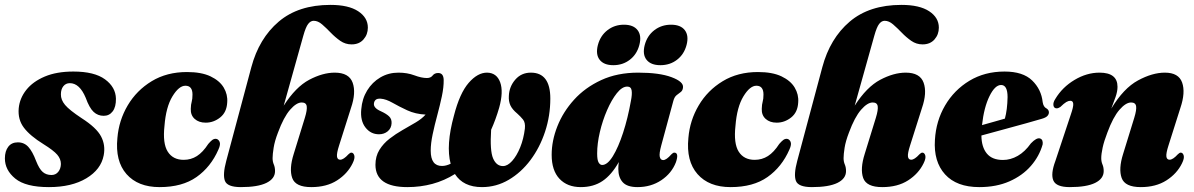

<svg xmlns="http://www.w3.org/2000/svg" viewBox="-25 -755 4882 785"><path d="M185.5 -39.5Q202.5 -39.5 213 -52.2Q223.5 -65 224 -84.5Q224 -105 209 -122.5Q194 -140 153 -165.5Q98 -199.5 72.8 -232.8Q47.5 -266 51.5 -312Q55.5 -353.5 82.5 -387.5Q109.5 -421.5 158 -442Q206.5 -462.5 275 -462.5Q361 -462.5 404.5 -430.5Q448 -398.5 449 -351.5Q449.5 -318 435.8 -299.8Q422 -281.5 399 -281.5Q375 -281.5 357.8 -297.5Q340.5 -313.5 325.5 -355Q300.5 -415 260.5 -415Q244 -415 234 -402.5Q224 -390 224 -369.5Q223.5 -347 241 -326Q258.5 -305 308.5 -272Q369.5 -233 388.2 -197.2Q407 -161.5 399 -120Q388 -62 328 -26Q268 10 175 10Q80 10 37.5 -24.8Q-5 -59.5 -5 -107.5Q-5 -137 8.8 -155Q22.5 -173 48 -173Q74 -173 91 -154.2Q108 -135.5 122.5 -97Q135.5 -64 149.8 -51.8Q164 -39.5 185.5 -39.5Z M733 -404.5Q706.5 -404.5 680 -361Q653.5 -317.5 647.5 -240.5Q639.5 -168.5 660.8 -135Q682 -101.5 726 -101.5Q756 -101.5 780.2 -117Q804.5 -132.5 826.5 -166.5Q835.5 -177 842.2 -182.2Q849 -187.5 857 -187.5Q867 -187 872.5 -176Q878 -165 868 -143.5Q837 -72.5 778.5 -31.2Q720 10 627.5 10Q539 10 492.2 -43.2Q445.5 -96.5 455 -191Q461 -263 497.2 -324.2Q533.5 -385.5 595.2 -423Q657 -460.5 739.5 -460.5Q798.5 -460.5 835.8 -442.8Q873 -425 889.8 -396.8Q906.5 -368.5 904 -336.5Q902 -296 875.2 -274.8Q848.5 -253.5 816 -253.5Q788 -253.5 771 -268.8Q754 -284 755 -310Q755.5 -328.5 758.8 -339.2Q762 -350 762 -368.5Q762 -404.5 733 -404.5Z M1111.5 -213Q1098 -178 1093.8 -151Q1089.5 -124 1089.5 -108.5Q1089.5 -94 1094.5 -82.5Q1099.5 -71 1099.5 -55.5Q1099.5 -24.5 1064.2 -7.2Q1029 10 960 10Q904 10 894.5 -15.8Q885 -41.5 900 -97L1002.5 -480Q1034 -598 1114.5 -666.5Q1195 -735 1326 -735Q1400 -735 1439.5 -709Q1479 -683 1479 -642Q1479 -614 1461.2 -593.8Q1443.5 -573.5 1412.5 -573.5Q1387 -573.5 1366.2 -588Q1345.5 -602.5 1327.2 -621.5Q1309 -640.5 1292 -655.2Q1275 -670 1257.5 -670Q1245 -670 1235 -657.2Q1225 -644.5 1215 -608.5L1135 -323Q1184 -399.5 1239.2 -428.8Q1294.5 -458 1343.5 -458Q1402 -458 1416.8 -417Q1431.5 -376 1410 -313.5L1361.5 -160.5Q1351 -128 1352.8 -115Q1354.5 -102 1366 -102Q1379.5 -102 1399.5 -124Q1406.5 -131 1411.5 -131Q1420 -131 1423.5 -119.5Q1427 -108 1416.5 -87Q1396 -45 1353.2 -17.5Q1310.5 10 1247.5 10Q1183 10 1169.8 -27.2Q1156.5 -64.5 1176 -126L1221.5 -273.5Q1231.5 -306 1229 -321Q1226.5 -336 1208.5 -336Q1187 -336 1161 -306.2Q1135 -276.5 1111.5 -213Z M1967 -458Q2006 -457 2020 -418.5Q2034 -380 2016 -315Q2002 -266.5 1983 -224.5Q1977.5 -139 1991 -107.5Q2004.5 -76 2031.5 -76Q2050 -76 2068.8 -96.8Q2087.5 -117.5 2101.8 -152.5Q2116 -187.5 2121 -229.5Q2123.5 -254 2113.2 -266.5Q2103 -279 2089.5 -291Q2069.5 -307.5 2061.8 -324.2Q2054 -341 2055.5 -363Q2057 -401 2081.8 -429.5Q2106.5 -458 2145.5 -458Q2225 -458 2225 -352Q2225 -281.5 2203.5 -216.5Q2182 -151.5 2143.8 -100.5Q2105.5 -49.5 2054.8 -19.8Q2004 10 1945.5 10Q1869 10 1835 -43.5Q1792 -16.5 1743 -3.2Q1694 10 1640.5 10Q1510.5 10 1510 -81Q1510 -116 1526.2 -142.2Q1542.5 -168.5 1567.8 -188Q1593 -207.5 1621.2 -223.5Q1649.5 -239.5 1674.8 -254.5Q1700 -269.5 1715 -286.5Q1673.5 -288.5 1640 -304Q1606.5 -319.5 1579.8 -334.8Q1553 -350 1532 -351.5Q1517.5 -352.5 1511.2 -347Q1505 -341.5 1504 -333Q1500.5 -314 1532.5 -300Q1554.5 -290 1565.8 -279.2Q1577 -268.5 1576 -251Q1575 -230.5 1560.2 -218.2Q1545.5 -206 1524.5 -206Q1490.5 -206 1469 -234Q1447.5 -262 1452 -308Q1455.5 -351.5 1476.2 -385.2Q1497 -419 1530.2 -438.5Q1563.5 -458 1604 -458Q1640 -458 1669.2 -447Q1698.5 -436 1720.5 -436Q1736 -436 1743.8 -446.2Q1751.5 -456.5 1766.5 -456.5Q1788.5 -456.5 1789 -428Q1789.5 -398.5 1781.5 -361Q1773.5 -323.5 1762.8 -283.8Q1752 -244 1744 -206.2Q1736 -168.5 1736 -139Q1736 -76 1782.5 -76.5Q1798.5 -76.5 1817.5 -85.5Q1797.5 -161 1831 -282.5Q1854.5 -374 1891.2 -416.2Q1928 -458.5 1967 -458Z M2678.5 -160Q2669.5 -127 2672.5 -113.8Q2675.5 -100.5 2686.5 -100.5Q2699.5 -100.5 2720 -124Q2727 -131 2731.5 -131Q2752 -131 2738.5 -91.5Q2721 -46.5 2678.8 -18.2Q2636.5 10 2581.5 10Q2539 10 2521 -10Q2503 -30 2503 -64.5Q2503 -76.5 2505 -92.5Q2475.5 -40 2438.5 -15Q2401.5 10 2349.5 10Q2294.5 10 2262.5 -24Q2230.5 -58 2230.5 -122Q2230.5 -179.5 2253.8 -238.5Q2277 -297.5 2322 -347.2Q2367 -397 2433 -427.5Q2499 -458 2584.5 -458Q2671 -458 2720.5 -439.5Q2770 -421 2767.5 -398Q2766.5 -385 2758.5 -379Q2750.5 -373 2741.5 -366Q2732.5 -359 2728 -342.5ZM2416.5 -127.5Q2416.5 -100.5 2422.5 -90.5Q2428.5 -80.5 2437 -80.5Q2458.5 -80.5 2480.8 -116.5Q2503 -152.5 2522.5 -212.2Q2542 -272 2554.5 -342.5Q2560 -369.5 2557.5 -385.2Q2555 -401 2539.5 -401Q2518.5 -401 2497 -374Q2475.5 -347 2457 -304.5Q2438.5 -262 2427.5 -215Q2416.5 -168 2416.5 -127.5ZM2482.5 -488.5Q2444 -488.5 2426.8 -510.5Q2409.5 -532.5 2419.5 -571Q2429.5 -609 2458.5 -631.5Q2487.5 -654 2526 -654Q2565 -654 2582 -631.5Q2599 -609 2589 -571Q2579 -533 2550.2 -510.8Q2521.5 -488.5 2482.5 -488.5ZM2675 -488.5Q2636 -488.5 2618.5 -510.5Q2601 -532.5 2611 -571Q2621 -609 2650.2 -631.5Q2679.5 -654 2718.5 -654Q2758 -654 2775 -631.5Q2792 -609 2782 -571Q2772 -533 2743.2 -510.8Q2714.5 -488.5 2675 -488.5Z M3067.5 -404.5Q3041 -404.5 3014.5 -361Q2988 -317.5 2982 -240.5Q2974 -168.5 2995.2 -135Q3016.5 -101.5 3060.5 -101.5Q3090.5 -101.5 3114.8 -117Q3139 -132.5 3161 -166.5Q3170 -177 3176.8 -182.2Q3183.5 -187.5 3191.5 -187.5Q3201.5 -187 3207 -176Q3212.5 -165 3202.5 -143.5Q3171.5 -72.5 3113 -31.2Q3054.5 10 2962 10Q2873.5 10 2826.8 -43.2Q2780 -96.5 2789.5 -191Q2795.5 -263 2831.8 -324.2Q2868 -385.5 2929.8 -423Q2991.5 -460.5 3074 -460.5Q3133 -460.5 3170.2 -442.8Q3207.5 -425 3224.2 -396.8Q3241 -368.5 3238.5 -336.5Q3236.5 -296 3209.8 -274.8Q3183 -253.5 3150.5 -253.5Q3122.5 -253.5 3105.5 -268.8Q3088.5 -284 3089.5 -310Q3090 -328.5 3093.2 -339.2Q3096.5 -350 3096.5 -368.5Q3096.5 -404.5 3067.5 -404.5Z M3446 -213Q3432.5 -178 3428.2 -151Q3424 -124 3424 -108.5Q3424 -94 3429 -82.5Q3434 -71 3434 -55.5Q3434 -24.5 3398.8 -7.2Q3363.5 10 3294.5 10Q3238.5 10 3229 -15.8Q3219.5 -41.5 3234.5 -97L3337 -480Q3368.5 -598 3449 -666.5Q3529.5 -735 3660.5 -735Q3734.5 -735 3774 -709Q3813.5 -683 3813.5 -642Q3813.5 -614 3795.8 -593.8Q3778 -573.5 3747 -573.5Q3721.5 -573.5 3700.8 -588Q3680 -602.5 3661.8 -621.5Q3643.5 -640.5 3626.5 -655.2Q3609.5 -670 3592 -670Q3579.5 -670 3569.5 -657.2Q3559.5 -644.5 3549.5 -608.5L3469.5 -323Q3518.5 -399.5 3573.8 -428.8Q3629 -458 3678 -458Q3736.5 -458 3751.2 -417Q3766 -376 3744.5 -313.5L3696 -160.5Q3685.5 -128 3687.2 -115Q3689 -102 3700.5 -102Q3714 -102 3734 -124Q3741 -131 3746 -131Q3754.5 -131 3758 -119.5Q3761.5 -108 3751 -87Q3730.5 -45 3687.8 -17.5Q3645 10 3582 10Q3517.5 10 3504.2 -27.2Q3491 -64.5 3510.5 -126L3556 -273.5Q3566 -306 3563.5 -321Q3561 -336 3543 -336Q3521.5 -336 3495.5 -306.2Q3469.5 -276.5 3446 -213Z M4238 -165Q4224.5 -116.5 4190 -76.8Q4155.5 -37 4102 -13.5Q4048.5 10 3979 10Q3886 10 3838.8 -42.2Q3791.5 -94.5 3797.5 -183.5Q3802 -260.5 3839 -323.8Q3876 -387 3938.5 -424.8Q4001 -462.5 4082 -462.5Q4157.5 -462.5 4195 -426Q4232.5 -389.5 4238 -337.5Q4241 -317.5 4254 -311.5Q4263.5 -305.5 4263.5 -295.5Q4263.5 -287.5 4257.2 -280.8Q4251 -274 4233.5 -269Q4212.5 -262.5 4170.5 -251Q4128.5 -239.5 4079.2 -226Q4030 -212.5 3987.5 -201Q3988 -153.5 4009.8 -127.2Q4031.5 -101 4075.5 -101Q4107 -101 4136.2 -117.8Q4165.5 -134.5 4190 -169Q4213 -193 4227 -189Q4234.5 -186.5 4236.8 -179.8Q4239 -173 4238 -165ZM4068 -407.5Q4043 -407.5 4020.5 -361.8Q3998 -316 3990 -243.5Q4015 -250.5 4039.8 -257.5Q4064.5 -264.5 4083.5 -270Q4093.5 -306 4094.5 -358Q4094.5 -407.5 4068 -407.5Z M4295.5 -312Q4284 -312 4282 -324Q4280 -336 4290 -351Q4318.5 -398.5 4368.2 -428.2Q4418 -458 4470.5 -458Q4544 -458 4544 -400Q4544 -381 4535.8 -357.8Q4527.5 -334.5 4518.5 -311Q4569 -394.5 4627.8 -426.2Q4686.5 -458 4737.5 -458Q4794 -458 4808.2 -417.5Q4822.5 -377 4801 -313.5L4752.5 -160.5Q4742 -128 4743.8 -115Q4745.5 -102 4757 -102Q4770.5 -102 4790.5 -124Q4797.5 -131 4802.5 -131Q4811 -131 4814.5 -119.5Q4818 -108 4807.5 -87Q4787 -45 4744 -17.5Q4701 10 4639 10Q4574.5 10 4561 -27.2Q4547.5 -64.5 4567 -126L4612.5 -273.5Q4622.5 -306 4620 -321Q4617.5 -336 4599.5 -336Q4578 -336 4552 -306.2Q4526 -276.5 4502.5 -213Q4489 -178 4483.2 -151.5Q4477.5 -125 4477.5 -108.5Q4477.5 -94 4482.5 -82.5Q4487.5 -71 4487.5 -55.5Q4487.5 -24.5 4452.5 -7.2Q4417.5 10 4349 10Q4293.5 10 4281.8 -16.8Q4270 -43.5 4290 -97L4353 -286.5Q4364 -318 4363 -330.5Q4362 -343 4351 -343Q4343.5 -343 4334.5 -337.8Q4325.5 -332.5 4310 -317.5Q4301.5 -312 4295.5 -312Z"/></svg>

Font: Fraunces 144pt Soft Black
Style: Italic
Weight: 900
Italic angle: -16°
Version: Version 1.000;[b76b70a41]